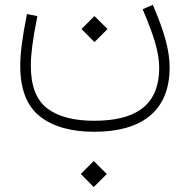

<svg xmlns="http://www.w3.org/2000/svg" viewBox="-20 -316 772 782"><path d="M361.8 445.8 415 392.6 361.8 339.8 309.1 392.6ZM364.7 -144.5 418 -197.8 364.7 -250.5 312 -197.8ZM561 -278.3C585 -222.2 602.5 -175.8 612.8 -139.2C623 -102.5 628.4 -69.8 628.4 -40.5C628.4 119.1 525.4 175.8 362.8 175.8C280.3 175.8 216.8 159.2 172.4 125.5C127.9 91.8 105.5 33.7 105.5 -48.8C105.5 -70.8 107.4 -97.2 111.3 -128.4C115.2 -159.2 122.1 -200.2 132.3 -250.5L89.8 -258.8C69.8 -159.2 62.5 -96.7 62.5 -47.4C62.5 47.9 89.4 116.2 142.6 158.2C195.8 199.7 269.5 220.7 363.8 220.7C546.9 220.7 670.9 144.5 670.9 -41.5C670.9 -75.2 665.5 -111.8 654.8 -151.9C644 -191.9 626.5 -240.2 602.5 -296.4Z"/></svg>

Font: Estedad ExtraLight
Style: Regular
Weight: 200
Designer: Amin Abedi
Version: Version 7.3